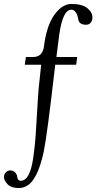

<svg xmlns="http://www.w3.org/2000/svg" viewBox="-35 -718 505 970"><path d="M326 -698Q380 -698 406 -677Q432 -656 432 -630Q432 -614 423.5 -603.5Q415 -593 400 -593Q366 -593 361 -618Q352 -669 325 -669Q282 -669 264 -541L250 -430H355L350 -391H244L242 -374Q204 -41 186 48Q154 197 95 224Q79 232 59 232Q22 232 3.5 213Q-15 194 -15 176Q-15 164 -6 153.5Q3 143 16 143Q39 143 49 164Q51 168 52 174Q53 180 54 184Q55 188 59 191.5Q63 195 70 195Q94 195 109.5 165Q125 135 133 79Q141 23 145 -31.5Q149 -86 153 -161Q157 -236 161 -278L173 -391H90L96 -430H132Q180 -430 187 -483Q200 -588 239.5 -643Q279 -698 326 -698Z"/></svg>

Font: Libertinus Sans
Style: Regular
Weight: 400
Designer: Philipp H. Poll
Foundry: Khaled Hosny
Version: Version 6.1